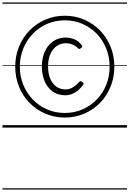

<svg xmlns="http://www.w3.org/2000/svg" viewBox="-20 -1030 1045 1550"><path d="M503 -81Q419 -81 346 -112.5Q273 -144 218.5 -199.5Q164 -255 133.5 -330Q103 -405 103 -492Q103 -579 133.5 -653.5Q164 -728 218.5 -784Q273 -840 346 -871.5Q419 -903 503 -903Q587 -903 660 -871.5Q733 -840 787.5 -784Q842 -728 872.5 -653.5Q903 -579 903 -492Q903 -405 872.5 -330Q842 -255 787.5 -199.5Q733 -144 660 -112.5Q587 -81 503 -81ZM503 -118Q579 -118 645 -146.5Q711 -175 760.5 -226Q810 -277 837.5 -345Q865 -413 865 -491Q865 -570 837.5 -638.5Q810 -707 760.5 -758Q711 -809 645 -837.5Q579 -866 503 -866Q427 -866 361 -837.5Q295 -809 245.5 -758Q196 -707 168 -638.5Q140 -570 140 -492Q140 -413 168 -345Q196 -277 245.5 -226Q295 -175 361 -146.5Q427 -118 503 -118ZM507 -261Q448 -261 405.5 -291Q363 -321 340.5 -374Q318 -427 318 -495Q318 -562 342 -614.5Q366 -667 409.5 -697Q453 -727 510 -727Q545 -727 580 -713Q615 -699 641 -664Q646 -658 644 -653Q642 -648 634 -642Q626 -635 620.5 -635Q615 -635 611 -639Q592 -659 565.5 -670Q539 -681 510 -681Q470 -681 438 -658.5Q406 -636 387 -594.5Q368 -553 368 -495Q368 -435 386 -393.5Q404 -352 436 -330Q468 -308 509 -308Q539 -308 567 -324Q595 -340 622 -372Q626 -376 632.5 -374.5Q639 -373 646 -367Q653 -362 654.5 -357Q656 -352 652 -347Q632 -318 608.5 -299Q585 -280 559.5 -270.5Q534 -261 507 -261ZM0 490H1005V500H0ZM0 -20H1005V0H0ZM0 -505H1005V-500H0ZM0 -1010H1005V-1000H0Z"/></svg>

Font: Playwrite ES Deco Guides
Style: Regular
Weight: 400
Designer: Veronika Burian, José Scaglione
Foundry: TypeTogether
Version: Version 1.003